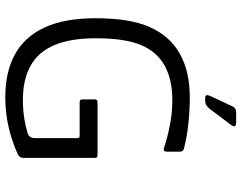

<svg xmlns="http://www.w3.org/2000/svg" viewBox="-112 -778 901 716"><g transform="rotate(90 338.0 -419.5)"><path d="M343 10.8Q247.3 10.8 181.5 -25.6Q115.7 -62 81.6 -136.4Q47.5 -210.8 47.5 -325.5Q47.5 -456.3 81.6 -530.5Q115.7 -604.7 181.5 -641Q247.3 -677.3 342.8 -677.3Q397.8 -677.3 450.5 -670.8Q493 -665.7 532.3 -655.8Q545 -653.2 545 -641.3V-590.7Q545 -577.2 532.5 -580.7Q497 -592.7 456.8 -600.8Q406 -612.2 353.7 -612.2Q276.3 -612.2 224.5 -583.6Q172.7 -555 147.4 -495.3Q122.2 -435.7 122.2 -325.7Q122.2 -232.7 147.6 -172.5Q173 -112.3 224.5 -83.6Q276 -54.8 352 -54.8Q388 -54.8 422.5 -60.3Q450.5 -64.7 479.2 -73.3Q494.5 -81 494.5 -97.8V-258.8Q494.3 -266.3 486.8 -266.5H361.5Q350 -266.5 350.2 -275.8V-324.2Q350.2 -333.2 360.8 -333.2H559.2Q568.3 -333.2 568.3 -323.7V-55.3Q567.5 -43.3 556.7 -36.8Q510.7 -15.5 461.3 -3.5Q404 10.8 343 10.8ZM336.2 -750.7 375.5 -835.2Q382.2 -850.2 399.2 -850.2H436.2Q460.2 -850 444.3 -829.8L385.2 -751.2Q372.7 -734.8 356.5 -734.8H343.5Q330.2 -734.8 336.2 -750.7Z"/></g></svg>

Font: Vivano Light
Style: Regular
Weight: 300
Designer: Joe Prince, Josias Burgherr
Version: Version 2.064;September 19, 2022;FontCreator 14.0.0.2877 64-